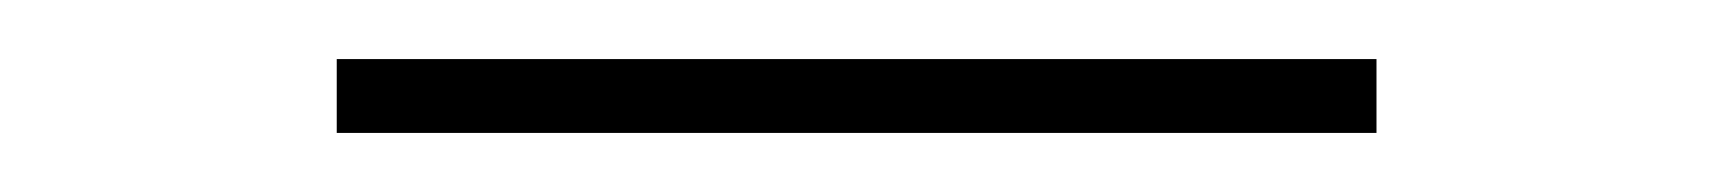

<svg xmlns="http://www.w3.org/2000/svg" viewBox="-20 -6 580 65"><path d="M94 14V39H446V14Z"/></svg>

Font: Sprat Extended
Style: Regular
Weight: 400
Width: 9
Designer: Ethan Nakache
Foundry: Collletttivo
Version: Version 2.000;Glyphs 3.2 (3217)